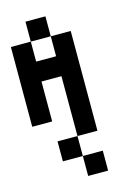

<svg xmlns="http://www.w3.org/2000/svg" viewBox="-112 -514 589 845"><g transform="rotate(-15 182.0 -91.5)"><path d="M0 -90.9H90.9V0H0ZM0 -181.8H90.9V-90.9H0ZM0 -272.7H90.9V-181.8H0ZM0 -363.6H90.9V-272.7H0ZM90.9 -454.5H181.8V-363.6H90.9ZM181.8 -363.6H272.7V-272.7H181.8ZM181.8 -272.7H272.7V-181.8H181.8ZM181.8 -181.8H272.7V-90.9H181.8ZM181.8 -90.9H272.7V0H181.8ZM90.9 -272.7H181.8V-181.8H90.9ZM272.7 0V90.9H181.8V0ZM181.8 90.9V181.8H90.9V90.9ZM272.7 181.8V272.7H181.8V181.8Z"/></g></svg>

Font: Micro 5
Style: Regular
Weight: 400
Designer: Sarah Cadigan-Fried
Version: Version 1.000; ttfautohint (v1.8.4.7-5d5b)